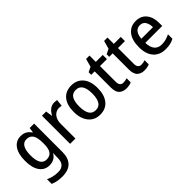

<svg xmlns="http://www.w3.org/2000/svg" viewBox="48 -1576 2600 2600"><g transform="rotate(-45 1348.5 -276.0)"><path d="M243 -615Q290 -615 326.5 -596Q363 -577 391 -534H396L407 -605H491V-64Q491 52 433 113Q375 174 255 174Q154 174 82 141V51Q163 91 259 91Q322 91 355.5 56Q389 21 389 -50V-66Q389 -81 390 -102.5Q391 -124 393 -138H389Q363 -95 326 -75.5Q289 -56 241 -56Q150 -56 98.5 -129Q47 -202 47 -334Q47 -467 99 -541Q151 -615 243 -615ZM266 -529Q210 -529 181 -479Q152 -429 152 -333Q152 -140 268 -140Q331 -140 361.5 -181.5Q392 -223 392 -314V-335Q392 -438 361.5 -483.5Q331 -529 266 -529Z M884 -615Q897 -615 911 -613.5Q925 -612 937 -610L926 -511Q916 -514 903 -515.5Q890 -517 879 -517Q842 -517 811 -496.5Q780 -476 762 -438Q744 -400 744 -348V-66H642V-605H722L736 -511H741Q763 -555 799 -585Q835 -615 884 -615Z M1441 -336Q1441 -207 1381 -131.5Q1321 -56 1210 -56Q1141 -56 1090 -90Q1039 -124 1010.5 -187Q982 -250 982 -336Q982 -469 1042 -542Q1102 -615 1213 -615Q1315 -615 1378 -543Q1441 -471 1441 -336ZM1087 -336Q1087 -243 1117 -192.5Q1147 -142 1212 -142Q1277 -142 1307 -192Q1337 -242 1337 -336Q1337 -430 1306.5 -479.5Q1276 -529 1211 -529Q1146 -529 1116.5 -479.5Q1087 -430 1087 -336Z M1740 -141Q1758 -141 1777 -144.5Q1796 -148 1811 -154V-75Q1794 -66 1768 -61Q1742 -56 1714 -56Q1651 -56 1611 -92Q1571 -128 1571 -220V-525H1505V-574L1576 -609L1608 -726H1673V-605H1806V-525H1673V-223Q1673 -141 1740 -141Z M2085 -141Q2103 -141 2122 -144.5Q2141 -148 2156 -154V-75Q2139 -66 2113 -61Q2087 -56 2059 -56Q1996 -56 1956 -92Q1916 -128 1916 -220V-525H1850V-574L1921 -609L1953 -726H2018V-605H2151V-525H2018V-223Q2018 -141 2085 -141Z M2446 -615Q2544 -615 2598.5 -548.5Q2653 -482 2653 -373V-313H2329Q2331 -228 2367.5 -183.5Q2404 -139 2472 -139Q2516 -139 2552.5 -149Q2589 -159 2628 -178V-92Q2591 -73 2553 -64.5Q2515 -56 2466 -56Q2353 -56 2289.5 -128.5Q2226 -201 2226 -332Q2226 -468 2285 -541.5Q2344 -615 2446 -615ZM2445 -535Q2395 -535 2365.5 -498.5Q2336 -462 2331 -390H2553Q2552 -453 2526 -494Q2500 -535 2445 -535Z"/></g></svg>

Font: Noto Sans Malayalam UI SemiCondensed Medium
Style: Regular
Weight: 500
Width: 4
Designer: Jelle Bosma - Monotype Design Team
Foundry: Monotype Imaging Inc.
Version: Version 2.104; ttfautohint (v1.8.4.7-5d5b)